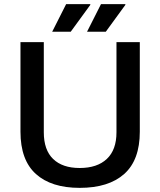

<svg xmlns="http://www.w3.org/2000/svg" viewBox="-20 -888 768 920"><path d="M397 -735.8 463.9 -868.2H580.1L581.1 -865.2L486.8 -735.8ZM230 -735.8 296.9 -868.2H412.1L413.1 -865.2L318.8 -735.8ZM361.8 12.2Q225.6 12.2 151.9 -54.4Q78.1 -121.1 78.1 -256.8V-686H189.9V-253.9Q189.9 -169.4 234.6 -126.2Q279.3 -83 361.8 -83Q445.8 -83 491.9 -126.5Q538.1 -169.9 538.1 -253.9V-686H649.9V-256.8Q649.9 -121.1 575.2 -54.4Q500.5 12.2 361.8 12.2Z"/></svg>

Font: Archivo Medium
Style: Regular
Weight: 500
Designer: Hector Gatti
Foundry: Omnibus-Type
Version: Version 2.001